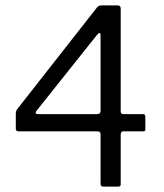

<svg xmlns="http://www.w3.org/2000/svg" viewBox="-20 -687 604 707"><path d="M350.3 -10.2V-193.8Q349.5 -203.2 338.8 -203.3H49Q38.2 -203.3 38.2 -212.5V-268.2Q38.2 -278.7 44 -285.8L334.8 -656.5Q342 -667 351.7 -667H413.5Q424.7 -667 424.5 -655V-276.7Q424.7 -267.7 433.2 -266.8H505.7Q515.2 -266.8 515.2 -258.3V-210.2Q515.2 -203.3 507.5 -203.3H432Q425.7 -202.5 424.5 -192.8V-11.8Q425.7 0 416.7 0H360Q350.3 0 350.3 -10.2ZM121.7 -266.8H338.7Q350.3 -267.8 350.3 -277.5V-554.7Q350.3 -575.2 336.2 -557.3L117.8 -283.2Q102.8 -266.8 121.7 -266.8Z"/></svg>

Font: Vivano Light
Style: Regular
Weight: 300
Designer: Joe Prince, Josias Burgherr
Version: Version 2.064;September 19, 2022;FontCreator 14.0.0.2877 64-